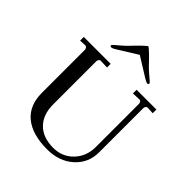

<svg xmlns="http://www.w3.org/2000/svg" viewBox="-227 -959 1105 1105"><g transform="rotate(45 325.5 -406.0)"><path d="M492 -674Q492 -666 483 -666Q474 -666 455 -678L336 -752L217 -678Q198 -666 189 -666Q180 -666 180 -674Q180 -678 190.5 -687Q201 -696 221.5 -713.5Q242 -731 259 -749L282 -773L306 -797Q333 -822 336 -822Q339 -822 366 -797L390 -773L413 -749Q430 -731 450.5 -713.5Q471 -696 481.5 -687Q492 -678 492 -674ZM35 -567V-597H254V-567L205 -569Q196 -570 190.5 -564Q185 -558 185 -549V-199Q185 -115 231.5 -68Q278 -21 362 -21Q435 -21 483.5 -71.5Q532 -122 532 -198V-548Q532 -558 527 -564Q522 -570 514 -569L465 -567V-597H626V-567L587 -569Q578 -570 572.5 -564Q567 -558 567 -549V-189Q567 -103 504 -46.5Q441 10 344 10Q222 10 157 -43.5Q92 -97 92 -199V-548Q92 -557 86.5 -563.5Q81 -570 73 -569Z"/></g></svg>

Font: Unna
Style: Regular
Weight: 400
Designer: Jorge de Buen U.
Foundry: Omnibus-Type
Version: Version 2.006;PS 002.006;hotconv 1.0.70;makeotf.lib2.5.58329